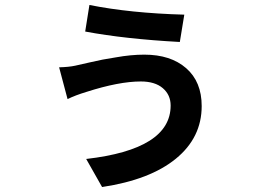

<svg xmlns="http://www.w3.org/2000/svg" viewBox="-20 -677 1040 773"><path d="M667 -252Q667 -295 635.5 -322Q604 -349 547 -349Q459 -349 328 -307Q282 -293 252 -278L218 -406Q257 -407 282.5 -412.5Q308 -418 340 -425.5Q372 -433 393 -437Q414 -441 446 -446Q507 -457 561 -457Q667 -457 729.5 -402.5Q792 -348 792 -250Q792 -123 688 -38Q584 47 391 76L327 -37Q667 -76 667 -252ZM340 -657Q505 -624 722 -618L704 -508Q483 -520 323 -550Z"/></svg>

Font: Swei Fan Sans CJK TC
Style: Bold
Weight: 700
Version: Version 2.130